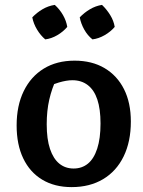

<svg xmlns="http://www.w3.org/2000/svg" viewBox="-20 -754 584 785"><path d="M273 11Q203 11 152.5 -19.5Q102 -50 75 -106.5Q48 -163 48 -241Q48 -322 77 -381.5Q106 -441 159 -473.5Q212 -506 285 -506Q356 -506 407.5 -475.5Q459 -445 487 -389.5Q515 -334 515 -257Q515 -175 485.5 -114.5Q456 -54 401.5 -21.5Q347 11 273 11ZM281 -65Q315 -65 339.5 -85Q364 -105 377.5 -146.5Q391 -188 391 -249Q391 -308 378 -347Q365 -386 339 -406Q313 -426 276 -426Q252 -426 220 -416.5Q188 -407 143 -388L213 -437Q192 -393 181.5 -347Q171 -301 171 -246Q171 -185 184.5 -145Q198 -105 222.5 -85Q247 -65 281 -65ZM204 -734Q224 -716 237.5 -692.5Q251 -669 255 -644Q238 -624 214 -610Q190 -596 165 -593Q146 -609 131.5 -633Q117 -657 112 -683Q130 -702 153.5 -716Q177 -730 204 -734ZM397 -734Q416 -716 430.5 -692.5Q445 -669 449 -644Q432 -624 407.5 -610Q383 -596 358 -593Q338 -609 324.5 -633Q311 -657 306 -683Q324 -702 347.5 -716Q371 -730 397 -734Z"/></svg>

Font: Piazzolla Thin
Style: Bold
Weight: 700
Version: Version 2.005